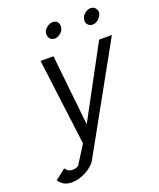

<svg xmlns="http://www.w3.org/2000/svg" viewBox="-161 -807 906 1093"><g transform="rotate(-20 291.5 -261.0)"><path d="M151.4 -523.9H229.5L274.9 -95.2L506.3 -523.9H583.5L227.1 117.7Q226.1 119.6 216.3 129.4Q178.7 167 121.6 182.6Q106.9 186 87.9 187H82.5Q44.9 187 22.5 166Q15.6 160.2 4.9 147L67.9 97.2L80.1 110.4L87.9 115.7L97.7 119.6L110.4 121.1Q135.3 121.1 148.4 109.4L217.8 0ZM289.6 -708Q325.7 -708 327.6 -671.4Q327.6 -647 308.6 -631.3Q289.6 -615.7 272.5 -615.7Q255.4 -615.7 244.6 -626.5Q233.9 -637.2 233.9 -657Q233.9 -676.8 252.9 -692.4Q272 -708 289.6 -708ZM464.4 -648.9Q464.4 -677.7 483.4 -693.4Q502.4 -709 519.8 -709Q537.1 -709 546.9 -699.2Q562.5 -683.6 557.6 -663.8Q552.7 -644 536.1 -630.4Q519.5 -616.7 502.4 -616.7Q485.4 -616.7 474.9 -627.2Q464.4 -637.7 464.4 -648.9Z"/></g></svg>

Font: Tuffy
Style: Italic
Weight: 400
Italic angle: -12°
Designer: Thatcher Ulrich, Karoly Barta and Michael Everson
Version: Version 001.271